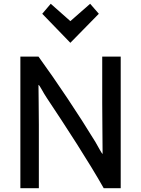

<svg xmlns="http://www.w3.org/2000/svg" viewBox="-20 -994 748 1018"><path d="M249 -974 353 -882 458 -974 504 -921 353 -767 204 -921ZM620 4H530C451 -136 328 -325 228 -475C208 -504 190 -544 184 -544C184 -508 186 -407 186 -333V4H88V-694H184C282 -559 397 -387 486 -241C504 -210 517 -184 524 -177C524 -238 522 -359 522 -449V-694H620Z"/></svg>

Font: Repo Medium
Style: Regular
Weight: 500
Designer: Stefan Peev
Foundry: Context Ltd
Version: Version 1.502